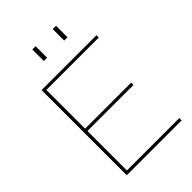

<svg xmlns="http://www.w3.org/2000/svg" viewBox="-260 -1006 1111 1111"><g transform="rotate(-45 295.0 -450.5)"><path d="M97 -697H546V-678H117V-361H494V-342H117V-19H546V0H97ZM392 -901H419V-807H392ZM225 -901H252V-807H225Z"/></g></svg>

Font: Hanken Grotesk Thin
Style: Regular
Weight: 100
Designer: Alfredo Marco Pradil
Foundry: Hanken Design Co.
Version: Version 3.014